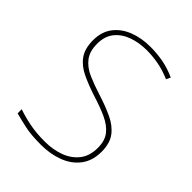

<svg xmlns="http://www.w3.org/2000/svg" viewBox="-208 -837 960 960"><g transform="rotate(45 271.5 -357.0)"><path d="M489 -180Q489 -116 456.5 -73.5Q424 -31 369.5 -10.5Q315 10 250 10Q181 10 136.5 0.5Q92 -9 56 -19V-48Q96 -34 143.5 -24.5Q191 -15 252 -15Q309 -15 356.5 -32.5Q404 -50 433 -86.5Q462 -123 462 -181Q462 -231 438 -261.5Q414 -292 369.5 -312.5Q325 -333 263 -352Q205 -371 160 -392.5Q115 -414 89.5 -449.5Q64 -485 64 -544Q64 -604 94.5 -644Q125 -684 176.5 -704Q228 -724 291 -724Q338 -724 382.5 -715.5Q427 -707 471 -687L460 -664Q414 -684 371.5 -691.5Q329 -699 289 -699Q236 -699 191 -683Q146 -667 118.5 -633.5Q91 -600 91 -546Q91 -492 116 -460Q141 -428 183.5 -409.5Q226 -391 277 -375Q341 -355 388.5 -332.5Q436 -310 462.5 -274.5Q489 -239 489 -180Z"/></g></svg>

Font: Noto Sans Bengali Thin
Style: Regular
Weight: 100
Designer: Jelle Bosma - Monotype Design Team
Foundry: Monotype Imaging Inc.
Version: Version 2.003; ttfautohint (v1.8.4.7-5d5b)